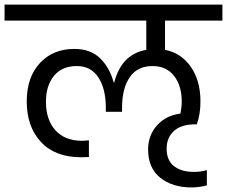

<svg xmlns="http://www.w3.org/2000/svg" viewBox="-47 -760 993 840"><path d="M-27 -670V-740H926V-670H675V-542Q746 -528 788 -467.5Q830 -407 830 -316Q830 -260 814 -216H807Q745 -216 713.5 -186.5Q682 -157 682 -110Q682 -58 714.5 -33Q747 -8 800 -8Q834 -8 858 -16V51Q824 60 791 60Q707 60 654 17.5Q601 -25 601 -106Q601 -168 640 -211.5Q679 -255 742 -263Q748 -288 748 -317Q748 -385 714.5 -428Q681 -471 620 -471Q554 -471 520.5 -422Q487 -373 487 -289V-271H416V-289Q416 -371 383.5 -421Q351 -471 289 -471Q224 -471 189 -428Q154 -385 154 -315Q154 -236 195.5 -190Q237 -144 313 -144Q322 -144 342 -146V-73Q329 -72 308 -72Q194 -72 132 -139Q70 -206 70 -316Q70 -422 127.5 -484Q185 -546 278 -546Q350 -546 392 -504Q434 -462 450 -400H453Q485 -523 593 -542V-670Z"/></svg>

Font: SVN-Poppins
Style: Regular
Weight: 400
Designer: Ninad Kale (Devanagari), Jonny Pinhorn (Latin)
Foundry: Indian Type Foundry
Version: Version 3.002 2017